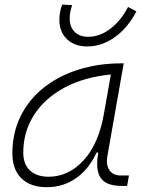

<svg xmlns="http://www.w3.org/2000/svg" viewBox="-20 -795 626 826"><path d="M181.6 10.3Q110.8 10.3 72 -27.8Q33.2 -65.9 33.2 -135.3Q33.2 -223.1 68.4 -294.7Q103.5 -366.2 167 -417Q230.5 -467.8 316.4 -495.1Q402.3 -522.5 503.4 -522.5H512.2L442.4 -126Q439.9 -113.3 439.9 -102.1Q439.9 -78.1 450.7 -63Q465.8 -40 500.5 -40H534.7L526.9 4.9H503.9Q436 4.9 413.1 -29.8Q397.9 -51.8 397.9 -90.3Q397.9 -111.8 402.8 -138.7H395.5Q362.3 -66.9 306.9 -28.3Q251.5 10.3 181.6 10.3ZM189 -34.7Q274.9 -34.7 339.8 -105.5Q404.8 -176.3 427.2 -306.2L457 -474.6Q341.8 -463.4 257.3 -418Q172.9 -372.6 126.5 -300.5Q80.1 -228.5 80.1 -137.7Q80.1 -88.9 108.9 -61.8Q137.7 -34.7 189 -34.7ZM355.5 -595.2Q300.8 -595.2 268.1 -626.5Q235.4 -657.7 235.4 -709.5Q235.4 -724.6 238.3 -741.7Q241.2 -758.8 247.6 -775.4L290.5 -772.9Q279.8 -743.7 279.8 -715.8Q279.8 -679.2 301 -658Q322.3 -636.7 359.9 -636.7Q409.2 -636.7 454.8 -671.4Q500.5 -706.1 530.8 -765.1L566.9 -746.1Q528.3 -672.9 472.4 -634Q416.5 -595.2 355.5 -595.2Z"/></svg>

Font: CaskaydiaCove NF ExtraLight
Style: Italic
Weight: 200
Italic angle: -10°
Designer: Aaron Bell
Foundry: Saja Typeworks
Version: Version 2111.001; VTT 6.35;Nerd Fonts 3.2.1